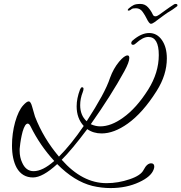

<svg xmlns="http://www.w3.org/2000/svg" viewBox="-20 -843 923 977"><path d="M874 -823Q883 -823 883 -816Q883 -811 877 -808Q867 -800 859 -795Q851 -790 845 -786Q832 -779 812 -764Q792 -749 766 -730Q755 -722 748 -722Q739 -722 726 -749Q719 -764 706 -782.5Q693 -801 672 -801Q664 -801 657.5 -800Q651 -799 646 -794Q640 -789 634 -789Q630 -789 630 -792Q630 -795 635 -800Q649 -812 660.5 -817.5Q672 -823 694 -823Q718 -823 733.5 -805.5Q749 -788 757 -770Q761 -760 771 -760Q779 -760 790 -768Q810 -782 825.5 -793.5Q841 -805 866 -821Q868 -822 870 -822.5Q872 -823 874 -823ZM542 114Q497 114 450 103Q358 80 271 -8Q197 60 148 60Q93 60 65 11Q41 -33 41 -103Q41 -133 45 -163Q49 -193 57 -222Q74 -281 98 -307Q116 -327 126 -327Q136 -327 143 -302L158 -250Q201 -139 280 -46Q342 -108 406 -202Q370 -241 370 -302Q370 -342 387 -387Q392 -399 397 -399Q405 -399 405 -391Q405 -388 404 -383.5Q403 -379 401 -374Q388 -341 388 -308Q388 -256 421 -226Q467 -297 497 -352Q527 -407 540 -447Q557 -494 586 -529Q613 -561 629 -561Q638 -561 638 -548Q638 -527 613 -481Q547 -360 442 -211Q466 -200 490 -200Q545 -200 606 -244Q674 -292 734 -387Q788 -473 788 -563Q788 -655 735 -655Q707 -655 671 -622Q664 -615 657 -615Q648 -615 648 -624Q648 -631 655 -637Q699 -675 739 -675Q779 -675 804 -639Q829 -603 829 -546Q829 -462 777 -380Q707 -269 630 -214Q560 -164 497 -164Q455 -164 424 -186Q385 -134 352.5 -95Q320 -56 294 -30Q399 89 522 89Q582 89 640 69Q697 50 711 21Q728 -12 749 -12Q765 -12 765 5Q765 11 762 19Q749 56 688 84Q624 114 542 114ZM151 28Q197 28 256 -24Q184 -102 136 -199Q129 -214 121 -214Q107 -214 95 -173Q90 -154 86.5 -134.5Q83 -115 81 -94Q80 -90 80 -85.5Q80 -81 80 -76Q80 -42 93 -15Q112 28 151 28Z"/></svg>

Font: Ephesis
Style: Regular
Weight: 400
Designer: Robert E. Leuschke
Foundry: Robert E. Leuschke
Version: Version 1.010; ttfautohint (v1.8.3)